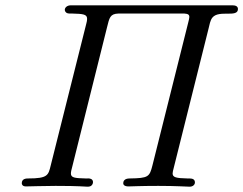

<svg xmlns="http://www.w3.org/2000/svg" viewBox="-20 -703 916 723"><path d="M62 -13C62 -8 65 -1 78 -1C91 -1 144 -3 189 -3C284 -3 297 0 309 0C316 0 322 -1 326 -6C332 -13 332 -25 323 -29C317 -32 310 -31 303 -31C260 -32 247 -34 247 -50C247 -56 249 -64 252 -75L383 -600C392 -636 394 -651 426 -652H674C688 -651 693 -648 693 -639C693 -634 691 -628 689 -619L554 -80C543 -37 539 -32 468 -31C448 -31 444 -20 444 -13C444 -7 449 -1 464 -1C475 -1 508 -3 576 -3C647 -3 682 0 694 0C707 0 714 -8 714 -16C714 -29 703 -31 693 -31H686C643 -32 630 -35 630 -50C630 -55 632 -62 634 -70L765 -594C769 -609 771 -626 780 -637C805 -667 876 -635 876 -669C876 -680 866 -683 855 -683H247C232 -683 224 -674 224 -666C224 -663 226 -658 229 -656C234 -651 244 -652 252 -652C294 -651 308 -649 308 -632C308 -627 307 -621 305 -614L171 -80C162 -43 160 -31 86 -31C78 -31 62 -30 62 -13Z"/></svg>

Font: CMU Serif
Style: Italic
Weight: 500
Italic angle: -14.04°
Version: Version 0.7.0